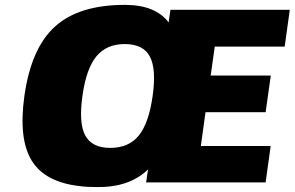

<svg xmlns="http://www.w3.org/2000/svg" viewBox="-20 -740 1197 780"><path d="M1136.7 -551.8 1136.2 -550.8H852.5L835.9 -433.1H1080.1L1059.1 -284.2H814.9L795.9 -147H1079.6L1059.1 1H573.7L581.5 -51.8Q506.3 21.5 374 20Q332 20 304.7 16.1Q162.6 0.5 108.6 -87.9Q54.7 -176.3 79.1 -350.1Q106.4 -544.4 203.6 -632.3Q300.8 -720.2 487.3 -720.2Q611.3 -720.2 665 -648.9L672.4 -700.2H1157.2ZM486.8 -561Q412.6 -561 371.3 -510.7Q330.1 -460.4 314.9 -350.1Q299.3 -239.7 326.4 -189.5Q353.5 -139.2 427.7 -139.2Q502.9 -139.2 543.7 -189.2Q584.5 -239.3 600.1 -350.1Q615.7 -460.4 588.6 -510.7Q561.5 -561 486.8 -561Z"/></svg>

Font: Fivo Sans Black
Style: Regular
Weight: 900
Designer: Alexander Slobzheninov
Foundry: Alexander Slobzheninov
Version: 1.0